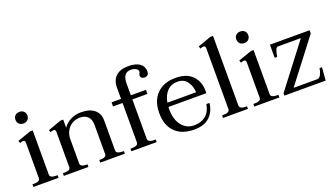

<svg xmlns="http://www.w3.org/2000/svg" viewBox="-65 -1210 2966 1709"><g transform="rotate(-20 1417.5 -356.0)"><path d="M81 -616Q81 -641 96.5 -656Q112 -671 138 -671Q163 -671 178.5 -656Q194 -641 194 -616Q194 -592 178.5 -576.5Q163 -561 138 -561Q112 -561 96.5 -576.5Q81 -592 81 -616ZM27 -25H46Q70 -25 84.5 -33Q99 -41 99 -57V-394Q99 -416 78 -416Q73 -416 63 -412.5Q53 -409 49 -408L42 -431L168 -475H193V-57Q193 -41 207.5 -33Q222 -25 246 -25H265V0H27Z M893 -25V0H660V-25H676Q699 -25 713 -33Q727 -41 727 -57V-332Q727 -385 700 -412Q673 -439 623 -439Q588 -439 555.5 -421.5Q523 -404 502 -369Q481 -334 481 -285V-57Q481 -41 495.5 -33Q510 -25 533 -25H548V0H315V-25H334Q358 -25 372.5 -33Q387 -41 387 -57V-393Q387 -414 366 -414Q357 -414 337 -406L330 -428L456 -473H481V-395Q503 -431 548.5 -455.5Q594 -480 650 -480Q733 -480 777 -443Q821 -406 821 -344V-57Q821 -41 836 -33Q851 -25 875 -25Z M1332 -621Q1332 -598 1320.5 -587.5Q1309 -577 1292 -577Q1274 -577 1264 -585.5Q1254 -594 1254 -609Q1254 -617 1259.5 -627Q1265 -637 1265 -642Q1265 -661 1244.5 -672.5Q1224 -684 1199 -684Q1121 -684 1121 -584V-470H1264V-431H1121V-57Q1121 -41 1135.5 -33Q1150 -25 1174 -25H1194V0H955V-25H974Q998 -25 1013 -33Q1028 -41 1028 -57V-431H938V-470H1028V-576Q1028 -647 1069.5 -684.5Q1111 -722 1185 -722Q1258 -722 1295 -695Q1332 -668 1332 -621Z M1400 -258Q1399 -250 1399 -234Q1399 -140 1443.5 -83Q1488 -26 1561 -26Q1627 -26 1670 -60.5Q1713 -95 1726 -167H1755Q1747 -87 1695 -38.5Q1643 10 1549 10Q1433 10 1368.5 -53.5Q1304 -117 1304 -235Q1304 -349 1368.5 -414.5Q1433 -480 1546 -480Q1650 -480 1704.5 -424.5Q1759 -369 1759 -281V-258ZM1404 -297H1676Q1674 -353 1643.5 -397.5Q1613 -442 1549 -442Q1490 -442 1453 -403Q1416 -364 1404 -297Z M1823 -25H1841Q1866 -25 1880.5 -33Q1895 -41 1895 -57V-636Q1895 -657 1874 -657Q1865 -657 1845 -649L1838 -672L1964 -717H1989V-57Q1989 -41 2003.5 -33Q2018 -25 2042 -25H2059V0H1823Z M2173 -616Q2173 -641 2188.5 -656Q2204 -671 2230 -671Q2255 -671 2270.5 -656Q2286 -641 2286 -616Q2286 -592 2270.5 -576.5Q2255 -561 2230 -561Q2204 -561 2188.5 -576.5Q2173 -592 2173 -616ZM2119 -25H2138Q2162 -25 2176.5 -33Q2191 -41 2191 -57V-394Q2191 -416 2170 -416Q2165 -416 2155 -412.5Q2145 -409 2141 -408L2134 -431L2260 -475H2285V-57Q2285 -41 2299.5 -33Q2314 -25 2338 -25H2357V0H2119Z M2404 -22 2717 -431H2500Q2484 -431 2475 -403.5Q2466 -376 2462 -346H2438V-470H2814V-440L2505 -37H2728Q2751 -37 2764.5 -65Q2778 -93 2782 -123H2805L2795 0H2404Z"/></g></svg>

Font: TavirajRegular
Style: Regular
Weight: 400
Designer: Katatrad Team
Foundry: CadsonDemak
Version: Version 1.001